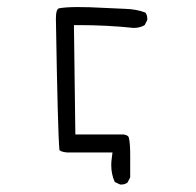

<svg xmlns="http://www.w3.org/2000/svg" viewBox="-20 -437 540 530"><path d="M197.3 -367.7Q274.9 -367.7 349.1 -359.9Q366.7 -359.9 379.4 -367.7L386.2 -381.3Q386.7 -382.8 386.7 -385Q386.7 -387.2 386.2 -390.1Q385.3 -397 381.3 -402.3Q357.4 -411.6 325.9 -412.6Q294.4 -413.6 261.2 -415.5Q228 -417.5 194.3 -417.5Q161.6 -417.5 143.1 -414.1Q134.3 -412.1 134.3 -385.7Q139.6 -66.9 144 -23.9V-22.5L148.9 -19.5Q154.8 -17.1 165 -16.1H290.5L288.6 -1Q287.1 9.3 287.1 18.6Q287.1 44.4 296.9 65.4L311.5 72.3Q313.5 72.3 315.4 72.3Q325.2 72.3 332 66.9L339.4 52.7V-9.8Q339.4 -40.5 335.9 -56.2Q335 -59.1 333.5 -61Q329.6 -64.5 320.3 -65.9H188L184.1 -367.7Z"/></svg>

Font: NaikaiFont
Style: ExtraLight
Weight: 200
Version: Version 1.89